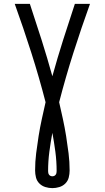

<svg xmlns="http://www.w3.org/2000/svg" viewBox="-20 -755 540 990"><path d="M250 215Q232 215 214 209.5Q196 204 183 191Q170 178 165.5 160Q161 142 161 124Q161 79 166.5 35Q172 -9 179 -53Q186 -97 195.5 -140.5Q205 -184 215 -228Q182 -356 141.5 -483Q101 -610 56 -735H134Q165 -642 194.5 -549Q224 -456 250 -362Q276 -456 305.5 -549Q335 -642 366 -735H444Q399 -610 358.5 -483Q318 -356 285 -228Q295 -184 304.5 -140.5Q314 -97 321 -53Q328 -9 333.5 35Q339 79 339 124Q339 142 334.5 160Q330 178 317 191Q304 204 286 209.5Q268 215 250 215ZM250 154Q255 154 259.5 152Q264 150 267 146Q270 142 271 137Q272 132 272 127Q272 77 265.5 27.5Q259 -22 250 -70Q241 -22 234.5 27.5Q228 77 228 127Q228 132 229 137Q230 142 233 146Q236 150 240.5 152Q245 154 250 154Z"/></svg>

Font: Iosevka Term SS14
Style: Regular
Weight: 400
Monospace: yes
Designer: Belleve Invis
Foundry: Belleve Invis
Version: Version 24.1.1; ttfautohint (v1.8.4)